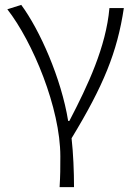

<svg xmlns="http://www.w3.org/2000/svg" viewBox="-20 -567 550 786"><path d="M224 199H283C283 136 280 61 273 -1C403 -215 460 -353 487 -534H428C414 -375 340 -218 264 -72H259C231 -246 143 -444 67 -547L10 -529C114 -396 227 -124 227 73C227 125 227 148 224 199Z"/></svg>

Font: Noto Sans TC Light
Style: Regular
Weight: 300
Designer: Ryoko NISHIZUKA 西塚涼子 (kana, bopomofo & ideographs); Paul D. Hunt (Latin, Greek & Cyrillic); Sandoll Communications 산돌커뮤니
Foundry: Adobe
Version: Version 2.004;hotconv 1.0.118;makeotfexe 2.5.65603